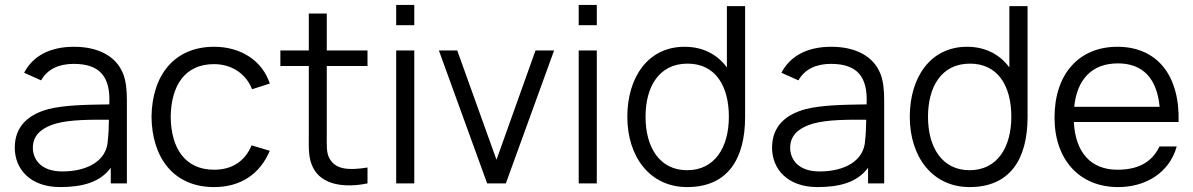

<svg xmlns="http://www.w3.org/2000/svg" viewBox="-20 -745 4848 780"><path d="M78 -449.5 147 -418.5C173 -464.5 219.5 -485.5 279.5 -485.5C385 -485.5 430 -434 424 -321C325 -319.5 242.5 -318 177.5 -302C97 -280.5 40 -233.5 40 -145C40 -59 102 15 224.5 15C314 15 386.5 -4 430 -63.5V0H495.5V-335.5C495.5 -376 492.5 -416 479.5 -447C451 -517 379 -555 280.5 -555C181.5 -555 113 -516.5 78 -449.5ZM113.5 -145C113.5 -203.5 161 -229.5 207 -243C266.5 -259.5 350.5 -259 422.5 -258.5C422 -231.5 421 -197 418 -175C414.5 -92.5 336 -48.5 233 -48.5C146 -48.5 113.5 -98 113.5 -145Z M849.5 15C956.5 15 1035.5 -36.5 1076 -132.5L1002 -154.5C975 -89.5 922.5 -55.5 849.5 -55.5C733.5 -55.5 675 -140.5 673.5 -270C675 -396 730 -484.5 849.5 -484.5C920 -484.5 978.5 -447 1004 -382.5L1076 -405.5C1046 -498 959 -555 850 -555C688.5 -555 597.5 -440 595.5 -270C597.5 -103.5 686 15 849.5 15Z M1473 0V-64.5C1395.5 -52 1342.5 -56.5 1318.5 -101.5C1305.5 -124.5 1307.5 -153 1307.5 -198.5V-477H1473V-540H1307.5V-690H1234.5V-540H1119V-477H1234.5V-195.5C1234.5 -142.5 1232 -104 1251.5 -64.5C1287 7.5 1381.5 19 1473 0Z M1589.5 -642.5H1663V-725H1589.5ZM1589.5 0H1663V-540H1589.5Z M1959 0H2035L2231 -540H2155.5L1997 -96L1837.5 -540H1763Z M2331 -642.5H2404.5V-725H2331ZM2331 0H2404.5V-540H2331Z M2771.5 15C2935.5 15 3007 -98 3007 -270.5V-720H2933V-471C2894.5 -523.5 2836 -555 2761 -555C2613 -555 2528.5 -431.5 2528.5 -270.5C2528.5 -108.5 2620 15 2771.5 15ZM2602.5 -270.5C2602.5 -392.5 2657 -486.5 2773 -486.5C2885.5 -486.5 2941 -397.5 2941 -270.5C2941 -147.5 2884.5 -53.5 2771.5 -53.5C2659 -53.5 2602.5 -147.5 2602.5 -270.5Z M3154.5 -449.5 3223.5 -418.5C3249.5 -464.5 3296 -485.5 3356 -485.5C3461.5 -485.5 3506.5 -434 3500.5 -321C3401.5 -319.5 3319 -318 3254 -302C3173.5 -280.5 3116.5 -233.5 3116.5 -145C3116.5 -59 3178.5 15 3301 15C3390.5 15 3463 -4 3506.5 -63.5V0H3572V-335.5C3572 -376 3569 -416 3556 -447C3527.5 -517 3455.5 -555 3357 -555C3258 -555 3189.5 -516.5 3154.5 -449.5ZM3190 -145C3190 -203.5 3237.5 -229.5 3283.5 -243C3343 -259.5 3427 -259 3499 -258.5C3498.5 -231.5 3497.5 -197 3494.5 -175C3491 -92.5 3412.5 -48.5 3309.5 -48.5C3222.5 -48.5 3190 -98 3190 -145Z M3919 15C4083 15 4154.5 -98 4154.5 -270.5V-720H4080.5V-471C4042 -523.5 3983.5 -555 3908.5 -555C3760.5 -555 3676 -431.5 3676 -270.5C3676 -108.5 3767.5 15 3919 15ZM3750 -270.5C3750 -392.5 3804.5 -486.5 3920.5 -486.5C4033 -486.5 4088.5 -397.5 4088.5 -270.5C4088.5 -147.5 4032 -53.5 3919 -53.5C3806.5 -53.5 3750 -147.5 3750 -270.5Z M4522.5 15C4633 15 4730 -41.5 4760.5 -150H4690.5C4657.5 -81 4597 -55.5 4519.5 -55.5C4412 -55.5 4348.5 -125.5 4342.5 -249.5H4768C4773.5 -440 4679.5 -555 4519.5 -555C4363.5 -555 4264 -444.5 4264 -267.5C4264 -96.5 4365 15 4522.5 15ZM4344 -311C4355.5 -424.5 4417.5 -487.5 4521.5 -487.5C4622 -487.5 4680 -427.5 4691 -311Z"/></svg>

Font: Eudonet
Style: Regular
Weight: 400
Designer: Mikhail Sharanda
Foundry: Mikhail Sharanda
Version: Version 4.503;Glyphs 3.1.2 (3151)